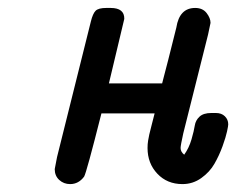

<svg xmlns="http://www.w3.org/2000/svg" viewBox="-20 -464 600 488"><path d="M119.1 -34.2Q119.1 -35.2 125 -64.9L210.9 -409.2Q215.8 -429.2 222.9 -436.5Q230 -443.8 250 -443.8H261.2Q296.4 -443.8 295.9 -416L256.8 -252H392.1Q393.1 -256.8 396 -267.3Q398.9 -277.8 407.5 -311.5Q416 -345.2 428.2 -394Q436 -443.8 476.1 -443.8Q495.1 -443.8 505.1 -430.9Q515.1 -418 515.1 -405.8L508.8 -376L445.8 -125Q439 -94.2 439 -87.9Q439 -78.1 448.2 -70.8Q460.4 -87.9 466.8 -109.9Q473.1 -131.8 475.1 -145Q477.1 -158.2 487.1 -167.5Q497.1 -176.8 517.1 -176.8H528.8Q543 -176.8 551.5 -168.5Q560.1 -160.2 560.1 -147.9Q560.1 -144 557.1 -130.1Q554.2 -116.2 545.7 -92.5Q537.1 -68.8 525.1 -47.9Q513.2 -26.9 491.7 -11.5Q470.2 3.9 443.8 3.9Q404.8 3.9 379.9 -22.5Q355 -48.8 355 -87.9Q355 -97.7 356.4 -106.4Q357.9 -115.2 359.4 -122.1Q360.8 -128.9 365 -144.5Q369.1 -160.2 373 -175.8H237.8Q199.7 -24.9 193.8 -15.1Q179.7 3.9 158.2 3.9Q142.1 3.9 130.6 -6.6Q119.1 -17.1 119.1 -34.2Z"/></svg>

Font: CMU Typewriter Text
Style: BoldItalic
Weight: 700
Italic angle: -14.04°
Version: Version 0.7.0